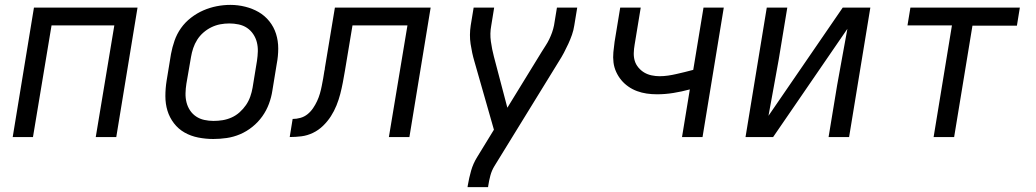

<svg xmlns="http://www.w3.org/2000/svg" viewBox="-20 -561 4240 786"><path d="M32 0 119 -530H543L456 0H372L448 -457H191L115 0Z M853 8Q822 8 791.5 2Q761 -4 735.5 -18.5Q710 -33 692 -56.5Q674 -80 665.5 -108Q657 -136 657 -167.5Q657 -199 662 -230L680 -340Q685 -367 694.5 -394.5Q704 -422 721 -446Q738 -470 762 -488.5Q786 -507 812.5 -518.5Q839 -530 867 -535.5Q895 -541 923 -541Q954 -541 984 -533.5Q1014 -526 1039 -511.5Q1064 -497 1082.5 -474Q1101 -451 1110 -422.5Q1119 -394 1119 -362.5Q1119 -331 1113 -300L1095 -190Q1091 -163 1081 -136Q1071 -109 1054 -85Q1037 -61 1013.5 -42Q990 -23 963 -11.5Q936 0 908 4Q880 8 853 8ZM854 -66Q873 -66 891.5 -69Q910 -72 928 -80Q946 -88 961 -101.5Q976 -115 987 -131Q998 -147 1004.5 -165.5Q1011 -184 1014 -202L1032 -312Q1035 -332 1035.5 -351Q1036 -370 1031.5 -388Q1027 -406 1016.5 -421.5Q1006 -437 991 -447Q976 -457 957 -461Q938 -465 919 -465Q900 -465 881.5 -461.5Q863 -458 845.5 -449.5Q828 -441 813 -428Q798 -415 787.5 -398.5Q777 -382 771 -364Q765 -346 762 -328L743 -218Q740 -199 739.5 -179.5Q739 -160 743.5 -142Q748 -124 758 -109Q768 -94 783 -84Q798 -74 816.5 -70Q835 -66 854 -66Z M1166 0 1178 -74Q1194 -74 1210 -78.5Q1226 -83 1239 -93.5Q1252 -104 1261.5 -118Q1271 -132 1278 -147Q1285 -162 1289.5 -177.5Q1294 -193 1297 -208.5Q1300 -224 1303 -240Q1306 -256 1308 -271Q1309 -274 1309.5 -277Q1310 -280 1310 -283L1351 -530H1743L1656 0H1572L1648 -457H1423L1392 -271Q1388 -247 1383.5 -223.5Q1379 -200 1373 -176.5Q1367 -153 1357.5 -129.5Q1348 -106 1334.5 -85Q1321 -64 1302.5 -46Q1284 -28 1261 -17Q1238 -6 1214 -3Q1190 0 1166 0Z M1894 205 1895 198Q1900 168 1908.5 138Q1917 108 1934 81L2002 -30L1922 -310Q1912 -344 1906.5 -381Q1901 -418 1907 -457L1919 -530H2003L1991 -456Q1985 -424 1989.5 -391.5Q1994 -359 2002 -329L2057 -120L2197 -348Q2205 -361 2213.5 -374Q2222 -387 2228.5 -400.5Q2235 -414 2240 -428Q2245 -442 2248 -457L2260 -530H2343L2331 -457Q2328 -437 2321.5 -418.5Q2315 -400 2306.5 -381.5Q2298 -363 2288.5 -345Q2279 -327 2268 -310L2004 119Q1993 137 1987.5 157.5Q1982 178 1979 198L1978 205Z M2772 0 2804 -195Q2771 -186 2737 -180.5Q2703 -175 2670 -175Q2648 -175 2627.5 -178Q2607 -181 2588 -188Q2569 -195 2552.5 -206.5Q2536 -218 2523.5 -233Q2511 -248 2502.5 -266.5Q2494 -285 2491.5 -305.5Q2489 -326 2491 -347.5Q2493 -369 2496 -390L2519 -530H2603L2578 -378Q2575 -361 2574.5 -344Q2574 -327 2578.5 -312Q2583 -297 2593.5 -284.5Q2604 -272 2617.5 -264Q2631 -256 2647.5 -252.5Q2664 -249 2680 -249Q2697 -249 2714.5 -251.5Q2732 -254 2749 -258Q2766 -262 2783 -266Q2800 -270 2818 -275L2860 -530H2943L2856 0Z M3032 0 3119 -530H3203L3168 -318Q3158 -260 3147 -202Q3136 -144 3126 -87L3430 -530H3543L3456 0H3372L3407 -212Q3417 -270 3428 -328Q3439 -386 3449 -443L3145 0Z M3802 0 3877 -457H3695L3707 -530H4155L4143 -456H3961L3886 0Z"/></svg>

Font: Iosevka Curly Extended Oblique
Style: Regular
Weight: 400
Width: 7
Italic angle: -9°
Monospace: yes
Designer: Belleve Invis
Foundry: Belleve Invis
Version: Version 11.1.0; ttfautohint (v1.8.3)